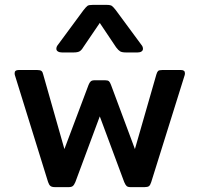

<svg xmlns="http://www.w3.org/2000/svg" viewBox="-20 -767 818 787"><path d="M211 -567Q211 -576 218 -584L322 -725Q333 -739 338.5 -743Q344 -747 360 -747H417Q433 -747 439 -742.5Q445 -738 455 -725L559 -584Q566 -576 566 -567Q566 -560 560 -556Q554 -552 544 -552H497Q480 -552 472.5 -556.5Q465 -561 456 -573L389 -673L321 -573Q314 -561 306 -556.5Q298 -552 281 -552H234Q224 -552 217.5 -556Q211 -560 211 -567ZM177 -21 41 -459Q40 -462 40 -467Q40 -480 56 -480H133Q145 -480 150 -476Q155 -472 157 -462L244 -156L343 -419Q347 -429 352 -433.5Q357 -438 368 -438H411Q422 -438 426.5 -434Q431 -430 435 -419L533 -156L621 -462Q624 -472 628 -476Q632 -480 645 -480H722Q738 -480 738 -467Q738 -462 737 -459L600 -21Q596 -8 590.5 -4Q585 0 573 0H515Q504 0 499 -4.5Q494 -9 489 -21L389 -290L289 -21Q284 -9 278.5 -4.5Q273 0 262 0H205Q193 0 187 -4.5Q181 -9 177 -21Z"/></svg>

Font: Mitr
Style: Regular
Weight: 400
Designer: Thanarat Vachiruckul
Foundry: Cadson Demak
Version: Version 1.002